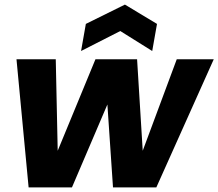

<svg xmlns="http://www.w3.org/2000/svg" viewBox="-20 -816 951 836"><path d="M104.6 0 51.8 -557.9H222.8L233.5 -55H188.1L395.6 -557.9H576.9L607.9 -55H562.5L749.6 -557.9H910.7L660.7 0H472L441.8 -446.7L484.2 -446.7L293.3 0ZM663.6 -711.9 642.8 -593.9 503.7 -680.9 333 -593.9 353.8 -711.9 523.9 -796Z"/></svg>

Font: Poppins Variable
Style: Italic
Weight: 100
Italic angle: -10°
Designer: Jonny Pinhorn
Foundry: Indian Type Foundry
Version: Version 6.000